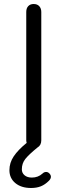

<svg xmlns="http://www.w3.org/2000/svg" viewBox="-20 -730 337 958"><path d="M234 152Q234 162 224 172Q205 191 184 199.5Q163 208 135 208Q86 208 56.5 183.5Q27 159 27 119Q27 82 48.5 50Q70 18 113 -17Q111 -25 111 -30V-670Q111 -689 121 -699.5Q131 -710 148 -710Q166 -710 176 -699Q186 -688 186 -670V-30Q186 -5 167 6Q124 41 106.5 63Q89 85 89 115Q89 133 102.5 144.5Q116 156 139 156Q170 156 192 136Q200 128 210 128Q219 128 226 135Q234 143 234 152Z"/></svg>

Font: Kodchasan
Style: Regular
Weight: 400
Version: Version 1.000; ttfautohint (v1.6)